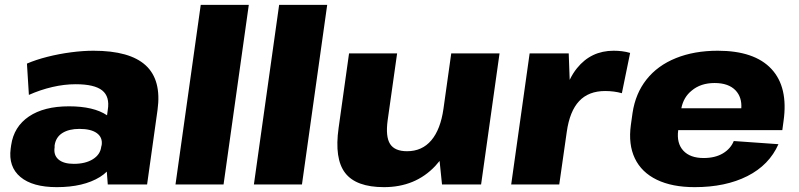

<svg xmlns="http://www.w3.org/2000/svg" viewBox="-20 -760 3293 791"><path d="M214 11Q114 11 64 -31Q14 -73 24 -148L26 -162Q37 -238 99 -280Q161 -322 264 -322Q366 -322 421 -285L424 -307Q433 -362 401 -387.5Q369 -413 292 -413Q245 -413 195.5 -401.5Q146 -390 99 -369L91 -498Q128 -514 175.5 -526Q223 -538 272.5 -544.5Q322 -551 365 -551Q515 -551 580.5 -490.5Q646 -430 629 -307L586 0H424L420 -53Q408 -41 392 -31Q324 11 214 11ZM284 -85Q332 -85 362.5 -104Q393 -123 397 -155L399 -163Q403 -194 379 -211.5Q355 -229 307 -229Q264 -229 237 -212Q210 -195 205 -161V-153Q200 -121 221 -103Q242 -85 284 -85Z M1005 -740 901 0H703L807 -740Z M1328 -740 1224 0H1026L1130 -740Z M1577 -264Q1568 -197 1587 -167Q1606 -137 1657 -137Q1719 -137 1757 -182Q1795 -227 1807 -312L1839 -540H2038L1962 0H1801L1791 -97Q1782 -86 1773 -76Q1691 11 1562 11Q1447 11 1402 -47.5Q1357 -106 1375 -233L1418 -540H1616Z M2162 -540H2323L2327 -431Q2340 -458 2357 -479Q2415 -551 2508 -551Q2525 -551 2542 -549Q2559 -547 2576 -542L2542 -376Q2510 -385 2473 -385Q2405 -385 2366 -343.5Q2327 -302 2315 -217L2284 0H2086Z M2842 11Q2749 11 2686 -19.5Q2623 -50 2595.5 -107.5Q2568 -165 2579 -245L2586 -295Q2598 -375 2643.5 -432.5Q2689 -490 2764.5 -520.5Q2840 -551 2937 -551Q3088 -551 3158 -476Q3228 -401 3208 -261L3203 -224H2774V-223Q2767 -170 2795 -139.5Q2823 -109 2879 -109Q2926 -109 2958 -128Q2990 -147 3003 -179L3187 -166Q3149 -80 3059 -34.5Q2969 11 2842 11ZM2787 -314H3034Q3037 -359 3011 -387Q2982 -418 2924 -418Q2867 -418 2830 -387Q2796 -360 2787 -314Z"/></svg>

Font: Pathway Extreme 8pt Thin 12pt ExtraBold
Style: Italic
Weight: 800
Italic angle: -8°
Version: Version 1.001;gftools[0.9.26]